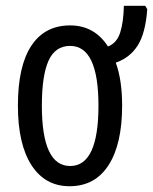

<svg xmlns="http://www.w3.org/2000/svg" viewBox="-20 -635 530 665"><path d="M403 -269Q403 -136 356 -63Q309 10 221 10Q136 10 89 -63Q42 -136 42 -269Q42 -406 88.5 -476.5Q135 -547 223 -547Q307 -547 354 -474Q385 -486 396.5 -523Q408 -560 409 -615H483L490 -603Q484 -520 457 -477.5Q430 -435 381 -418Q403 -358 403 -269ZM125 -269Q125 -60 223 -60Q321 -60 321 -269Q321 -476 223 -476Q171 -476 148 -424.5Q125 -373 125 -269Z"/></svg>

Font: Noto Sans ExtraCondensed
Style: Regular
Weight: 400
Width: 2
Designer: Monotype Design Team
Foundry: Monotype Imaging Inc.
Version: Version 2.013; ttfautohint (v1.8.4.7-5d5b)